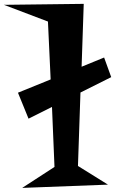

<svg xmlns="http://www.w3.org/2000/svg" viewBox="-140 -878 585 975"><path d="M424.8 -486.3 268.6 -408.2 255.9 -35.2 408.2 59.6 -27.3 76.2 136.7 -30.3 124 -335 4.9 -275.4 -48.8 -407.2 117.2 -474.6 103.5 -768.6 -120.1 -853.5 285.2 -858.4 274.4 -539.1 388.7 -585.9Z"/></svg>

Font: Fontdiner Swanky
Style: Regular
Weight: 400
Designer: Font Diner, Inc
Foundry: Font Diner, Inc
Version: Version 1.001